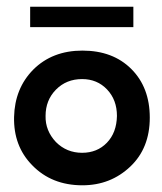

<svg xmlns="http://www.w3.org/2000/svg" viewBox="-20 -544 483 573"><path d="M427 -193Q427 -102 369 -47Q310 9 226 9Q134 9 76 -51Q20 -108 22 -195Q24 -280 79 -336Q136 -393 226 -393Q317 -393 372 -338Q427 -283 427 -193ZM329 -198Q329 -246 299.5 -277Q270 -308 225 -308Q178 -308 147 -276.5Q116 -245 116 -198Q115 -154 147 -120Q179 -88 225 -88Q270 -88 299 -118Q328 -148 329 -198ZM378 -524V-463H70V-524Z"/></svg>

Font: GFS Neohellenic Rg
Style: Bold
Weight: 700
Designer: Designed by Takis Katsoulidis and George D. Matthiopoulos.
Foundry: Designed by Takis Katsoulidis and George D. Matthiopoulos.
Version: Version 1.0